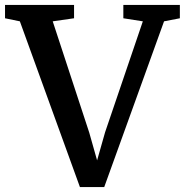

<svg xmlns="http://www.w3.org/2000/svg" viewBox="-40 -763 753 783"><path d="M-19.5 -688.5V-743H262V-688.5L175 -676L324 -222L356 -109L388.5 -223.5L542.5 -676L463 -688.5V-743H693.5V-688.5L629 -676L385 0H286L41 -676Z"/></svg>

Font: Merriweather 20pt SemiBold
Style: Regular
Weight: 600
Version: Version 2.100